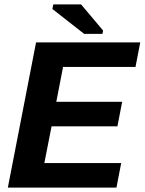

<svg xmlns="http://www.w3.org/2000/svg" viewBox="-20 -851 656 871"><path d="M15.6 0 143.6 -658.7H616.2L594.7 -547.4H266.1L235.4 -389.2H534.2L512.7 -277.8H213.9L181.2 -111.3H529.8L508.3 0ZM361.8 -697.3 217.8 -810.1 221.7 -831.1H347.7L447.8 -712.4L444.8 -697.3Z"/></svg>

Font: Liberation Mono
Style: Bold Italic
Weight: 700
Italic angle: -12°
Monospace: yes
Designer: Steve Matteson
Foundry: Ascender Corporation
Version: Version 2.1.5